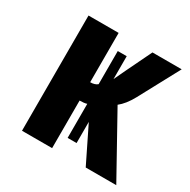

<svg xmlns="http://www.w3.org/2000/svg" viewBox="-126 -645 753 762"><g transform="rotate(30 250.5 -264.0)"><path d="M69 0V-528H207V-302Q228 -302 240 -312V-464H281V-359L305 -410L362 -528H496L396 -342Q373 -300 346 -279L501 0H361L281 -163V-66H240V-222Q228 -218 207 -218V0Z"/></g></svg>

Font: Libra Sans
Style: Bold
Weight: 700
Foundry: Context Ltd
Version: Version 1.000